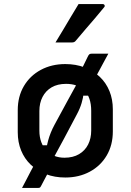

<svg xmlns="http://www.w3.org/2000/svg" viewBox="-20 -859 640 941"><path d="M511 -596Q500 -575 488.5 -554.5Q477 -534 467 -514.5Q457 -495 446 -476L454 -390H379L390 -404Q388 -381 380 -354Q372 -327 357 -299Q326 -240 294 -180Q262 -120 230 -62Q230 -57 230.5 -51.5Q231 -46 231 -40Q222 -24 213 -7.5Q204 9 196 24.5Q188 40 181 53Q178 59 175 60.5Q172 62 167 62Q162 62 151 62Q140 62 126.5 62Q113 62 102.5 62Q92 62 88 62Q97 45 108 24Q119 3 129.5 -17.5Q140 -38 148 -52L169 -147H216L208 -134Q211 -152 216 -170.5Q221 -189 229 -209Q237 -229 248 -249Q280 -308 311 -365Q342 -422 373 -478Q372 -482 370.5 -487Q369 -492 368 -497Q379 -518 389.5 -539Q400 -560 409 -579Q414 -590 418 -593Q422 -596 430 -596Q437 -596 448 -596Q459 -596 471.5 -596Q484 -596 494.5 -596Q505 -596 511 -596ZM300 -545Q352 -545 395 -528.5Q438 -512 469 -482.5Q500 -453 516.5 -412.5Q533 -372 533 -323V-215Q533 -148 503 -97Q473 -46 420 -17.5Q367 11 300 11Q248 11 205 -5.5Q162 -22 131 -51.5Q100 -81 83.5 -121.5Q67 -162 67 -211V-319Q67 -386 97 -437Q127 -488 180 -516.5Q233 -545 300 -545ZM304 -448Q262 -448 233 -431Q204 -414 188.5 -384Q173 -354 173 -315V-218Q173 -187 182.5 -162Q192 -137 209 -119Q224 -104 246.5 -95Q269 -86 296 -86Q338 -86 367.5 -103.5Q397 -121 412 -151Q427 -181 427 -219V-316Q427 -349 418.5 -374Q410 -399 393 -416Q377 -432 354.5 -440Q332 -448 304 -448ZM365 -839Q399 -839 425 -839Q451 -839 483 -839Q490 -839 492.5 -833.5Q495 -828 490 -823Q466 -794 445 -769Q424 -744 401.5 -718.5Q379 -693 351 -659Q349 -656 344.5 -653.5Q340 -651 334 -651Q311 -651 291.5 -651Q272 -651 252 -651Q271 -682 289.5 -713Q308 -744 327 -776Q346 -808 365 -839Z"/></svg>

Font: Recursive Medium
Style: Regular
Weight: 500
Version: Version 1.085